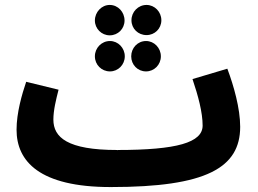

<svg xmlns="http://www.w3.org/2000/svg" viewBox="-20 -736 1043 777"><path d="M424 -593C458 -593 484 -620 484 -653C484 -687 458 -716 424 -716C391 -716 364 -687 364 -653C364 -620 391 -593 424 -593ZM573 -594C606 -594 633 -620 633 -654C633 -688 606 -716 573 -716C539 -716 512 -688 512 -654C512 -620 539 -594 573 -594ZM425 -447C458 -447 485 -474 485 -508C485 -542 458 -570 425 -570C391 -570 364 -542 364 -508C364 -474 391 -447 425 -447ZM571 -447C604 -447 631 -474 631 -508C631 -542 604 -570 571 -570C537 -570 511 -542 511 -508C511 -474 537 -447 571 -447ZM952 -223C952 -297 926 -389 900 -458L759 -416C782 -348 800 -281 800 -228C800 -159 696 -129 455 -129L454 -126V-129C253 -129 196 -180 196 -252C196 -290 207 -334 217 -373L86 -405C69 -355 47 -280 47 -211C47 -83 140 21 428 21L429 20V21C815 21 952 -57 952 -223Z"/></svg>

Font: Noto Sans Arabic UI SemiCondensed Extra
Style: Regular
Weight: 800
Width: 4
Designer: Nadine Chahine - Monotype Design Team
Foundry: Monotype Imaging Inc.
Version: Version 1.900